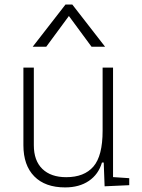

<svg xmlns="http://www.w3.org/2000/svg" viewBox="-20 -815 626 845"><path d="M266.6 9.8Q178.7 9.8 130.9 -38.8Q83 -87.4 83 -175.8V-517.6H128.9V-175.8Q128.9 -107.9 166.5 -71.5Q204.1 -35.2 271.5 -35.2Q350.6 -35.2 391.1 -82Q431.6 -128.9 431.6 -239.3V-517.6H477.5V-35.6L548.8 -30.8V0L440.4 4.9L436.5 -99.6H428.7Q413.6 -47.9 371.3 -19Q329.1 9.8 266.6 9.8ZM124 -609.4 268.1 -794.9H298.3L442.4 -609.4H382.8L283.2 -744.6L183.6 -609.4Z"/></svg>

Font: Cascadia Mono NF ExtraLight
Style: Regular
Weight: 200
Monospace: yes
Designer: Aaron Bell
Foundry: Saja Typeworks
Version: Version 2404.023; ttfautohint (v1.8.4)